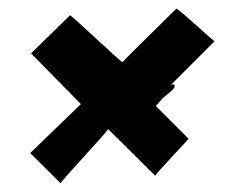

<svg xmlns="http://www.w3.org/2000/svg" viewBox="-20 -638 559 439"><path d="M411 -321 295 -437C291 -439 285 -434 288 -430C290 -429 292 -427 294 -425C305 -414 310 -405 321 -392C311 -382 302 -371 293 -361C289 -356 275 -348 279 -340C283 -332 288 -343 289 -344C302 -357 314 -373 327 -386C335 -378 347 -370 355 -361C359 -357 367 -345 375 -347C387 -350 367 -360 365 -362C357 -374 343 -382 333 -392C336 -395 338 -398 341 -401L348 -409C350 -411 352 -414 355 -416C360 -421 383 -436 379 -443C375 -449 368 -441 366 -439L471 -544C469 -542 386 -621 383 -618C380 -615 262 -499 260 -496C258 -494 142 -605 140 -603C138 -601 54 -519 51 -516L165 -400L49 -288C49 -288 121 -216 119 -219C117 -222 229 -340 227 -343L335 -236C333 -238 412 -320 411 -321Z"/></svg>

Font: Hussar Wojna
Style: 3
Weight: 400
Designer: Robert Jablonski
Foundry: Cannot Into Space Fonts
Version: Version 1.01